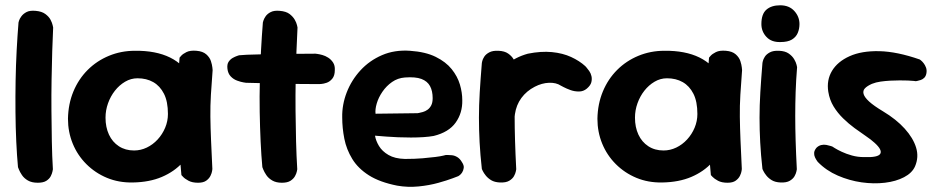

<svg xmlns="http://www.w3.org/2000/svg" viewBox="-20 -691 3562 726"><path d="M123 0Q100 0 85.5 -8.5Q71 -17 63 -29Q55 -41 51.5 -50Q48 -59 48 -59Q44 -102 41.5 -155.5Q39 -209 38.5 -267.5Q38 -326 39 -385Q40 -444 43 -500.5Q46 -557 50 -606Q50 -606 52 -613Q54 -620 61 -629.5Q68 -639 80.5 -645.5Q93 -652 115 -650Q138 -648 151.5 -638Q165 -628 171 -616.5Q177 -605 179 -596Q181 -587 181 -587Q179 -548 177.5 -497Q176 -446 175 -389Q174 -332 174.5 -272.5Q175 -213 176 -156.5Q177 -100 180 -51Q180 -51 178.5 -43Q177 -35 172 -25Q167 -15 155.5 -7.5Q144 0 123 0Z M482 -1Q429 0 384.5 -18.5Q340 -37 306.5 -70.5Q273 -104 255 -148Q237 -192 237 -242Q238 -298 257.5 -345Q277 -392 311.5 -426.5Q346 -461 392 -480Q438 -499 490 -499Q569 -500 623 -473.5Q677 -447 705.5 -391.5Q734 -336 734 -250Q734 -200 718 -155.5Q702 -111 670.5 -76.5Q639 -42 592 -22Q545 -2 482 -1ZM487 -122Q512 -122 535 -133Q558 -144 576 -163.5Q594 -183 604.5 -208Q615 -233 615 -260Q615 -307 600 -336.5Q585 -366 559.5 -380.5Q534 -395 500 -395Q475 -395 453 -382Q431 -369 414.5 -348Q398 -327 388.5 -300.5Q379 -274 379 -246Q379 -210 392 -182Q405 -154 429.5 -138Q454 -122 487 -122ZM729 0Q707 0 693 -7.5Q679 -15 672.5 -22Q666 -29 666 -29Q659 -102 654.5 -173Q650 -244 651 -318.5Q652 -393 659 -473Q659 -473 665 -480Q671 -487 685 -494Q699 -501 723 -499Q747 -497 760 -485.5Q773 -474 777.5 -460Q782 -446 783 -436Q784 -426 784 -426Q780 -375 777.5 -333Q775 -291 775.5 -249.5Q776 -208 778 -161Q780 -114 783 -52Q783 -52 782 -44.5Q781 -37 776 -26.5Q771 -16 760 -8Q749 0 729 0Z M1046 0Q1024 0 1009.5 -8.5Q995 -17 987 -29Q979 -41 975.5 -50Q972 -59 972 -59Q968 -102 965.5 -155.5Q963 -209 962 -267.5Q961 -326 962.5 -385Q964 -444 967 -500.5Q970 -557 974 -606Q974 -606 976 -613Q978 -620 984.5 -629.5Q991 -639 1004 -645.5Q1017 -652 1038 -650Q1062 -648 1075 -638Q1088 -628 1094.5 -616.5Q1101 -605 1103 -596Q1105 -587 1105 -587Q1103 -548 1101 -497Q1099 -446 1098 -389Q1097 -332 1097.5 -272.5Q1098 -213 1099.5 -156.5Q1101 -100 1104 -51Q1104 -51 1102.5 -43Q1101 -35 1095.5 -25Q1090 -15 1078.5 -7.5Q1067 0 1046 0ZM1186 -373Q1107 -373 1036.5 -375Q966 -377 910 -378Q910 -378 900.5 -379.5Q891 -381 877 -386Q863 -391 852.5 -402Q842 -413 840 -431Q838 -448 844.5 -457.5Q851 -467 860 -472Q869 -477 876.5 -479.5Q884 -482 884 -482Q892 -483 913.5 -484Q935 -485 966 -485.5Q997 -486 1033 -486.5Q1069 -487 1105 -487.5Q1141 -488 1173 -488Q1173 -488 1180.5 -487Q1188 -486 1199 -483Q1210 -480 1221 -473Q1232 -466 1239.5 -454.5Q1247 -443 1246 -426Q1246 -405 1236.5 -393.5Q1227 -382 1215 -378Q1203 -374 1194.5 -373.5Q1186 -373 1186 -373Z M1482 11Q1416 -2 1375 -28Q1334 -54 1312 -90Q1290 -126 1282 -166.5Q1274 -207 1274 -247Q1273 -295 1291 -341.5Q1309 -388 1343 -425Q1377 -462 1424.5 -482.5Q1472 -503 1530 -499Q1589 -495 1627.5 -476Q1666 -457 1688 -429.5Q1710 -402 1719 -371.5Q1728 -341 1728 -312Q1729 -264 1703 -227.5Q1677 -191 1620 -177Q1604 -174 1581.5 -172.5Q1559 -171 1534 -171Q1509 -171 1485 -172Q1461 -173 1441.5 -174.5Q1422 -176 1410 -177Q1398 -178 1398 -178Q1401 -159 1413 -139Q1425 -119 1449 -105Q1473 -91 1511 -90Q1549 -90 1578 -92.5Q1607 -95 1626.5 -97.5Q1646 -100 1656 -102.5Q1666 -105 1666 -105Q1666 -105 1672.5 -105Q1679 -105 1689 -104Q1699 -103 1709 -97Q1719 -91 1726 -79Q1735 -66 1733.5 -56Q1732 -46 1727.5 -39Q1723 -32 1718 -28.5Q1713 -25 1713 -25Q1713 -25 1692 -17Q1671 -9 1637 0.5Q1603 10 1562.5 14Q1522 18 1482 11ZM1400 -261 1559 -263Q1559 -263 1564.5 -264Q1570 -265 1579 -267.5Q1588 -270 1596.5 -276Q1605 -282 1610.5 -292.5Q1616 -303 1616 -320Q1616 -347 1606 -365.5Q1596 -384 1573.5 -392.5Q1551 -401 1511 -398Q1484 -396 1462.5 -381Q1441 -366 1426 -344Q1411 -322 1404.5 -299.5Q1398 -277 1400 -261Z M1862 -85Q1845 -83 1835 -93.5Q1825 -104 1820.5 -119Q1816 -134 1815 -145.5Q1814 -157 1814 -157Q1808 -181 1806 -194.5Q1804 -208 1804.5 -217Q1805 -226 1806 -236.5Q1807 -247 1807 -265Q1811 -324 1833 -369.5Q1855 -415 1892 -445Q1929 -475 1976 -488Q2026 -498 2067 -494Q2108 -490 2139.5 -475.5Q2171 -461 2193 -441Q2193 -441 2197.5 -436Q2202 -431 2208 -422.5Q2214 -414 2216.5 -403Q2219 -392 2216 -380Q2213 -368 2199 -356Q2186 -345 2169 -345Q2152 -345 2137 -350.5Q2122 -356 2111.5 -361.5Q2101 -367 2101 -367Q2083 -379 2056 -378Q2029 -377 2002 -363Q1971 -347 1951.5 -320.5Q1932 -294 1927 -259Q1924 -235 1922.5 -218.5Q1921 -202 1920.5 -188.5Q1920 -175 1920 -160Q1920 -145 1921 -125Q1921 -125 1917 -116Q1913 -107 1900 -97.5Q1887 -88 1862 -85ZM1870 -1Q1850 -2 1837.5 -9.5Q1825 -17 1817 -27Q1809 -37 1805.5 -44.5Q1802 -52 1802 -52Q1796 -106 1793.5 -153Q1791 -200 1791 -246Q1791 -292 1794 -342Q1797 -392 1802 -453Q1802 -453 1803.5 -460Q1805 -467 1811 -476.5Q1817 -486 1830 -493Q1843 -500 1865 -499Q1888 -498 1901.5 -488.5Q1915 -479 1922 -467Q1929 -455 1931 -446Q1933 -437 1933 -437Q1929 -388 1927.5 -343Q1926 -298 1926 -253Q1926 -208 1927.5 -158.5Q1929 -109 1932 -51Q1932 -51 1930.5 -43Q1929 -35 1923.5 -25Q1918 -15 1905.5 -7.5Q1893 0 1870 -1Z M2484 -1Q2431 0 2386.5 -18.5Q2342 -37 2308.5 -70.5Q2275 -104 2257 -148Q2239 -192 2239 -242Q2240 -298 2259.5 -345Q2279 -392 2313.5 -426.5Q2348 -461 2394 -480Q2440 -499 2492 -499Q2571 -500 2625 -473.5Q2679 -447 2707.5 -391.5Q2736 -336 2736 -250Q2736 -200 2720 -155.5Q2704 -111 2672.5 -76.5Q2641 -42 2594 -22Q2547 -2 2484 -1ZM2489 -122Q2514 -122 2537 -133Q2560 -144 2578 -163.5Q2596 -183 2606.5 -208Q2617 -233 2617 -260Q2617 -307 2602 -336.5Q2587 -366 2561.5 -380.5Q2536 -395 2502 -395Q2477 -395 2455 -382Q2433 -369 2416.5 -348Q2400 -327 2390.5 -300.5Q2381 -274 2381 -246Q2381 -210 2394 -182Q2407 -154 2431.5 -138Q2456 -122 2489 -122ZM2731 0Q2709 0 2695 -7.5Q2681 -15 2674.5 -22Q2668 -29 2668 -29Q2661 -102 2656.5 -173Q2652 -244 2653 -318.5Q2654 -393 2661 -473Q2661 -473 2667 -480Q2673 -487 2687 -494Q2701 -501 2725 -499Q2749 -497 2762 -485.5Q2775 -474 2779.5 -460Q2784 -446 2785 -436Q2786 -426 2786 -426Q2782 -375 2779.5 -333Q2777 -291 2777.5 -249.5Q2778 -208 2780 -161Q2782 -114 2785 -52Q2785 -52 2784 -44.5Q2783 -37 2778 -26.5Q2773 -16 2762 -8Q2751 0 2731 0Z M2931 -1Q2911 -2 2898.5 -9.5Q2886 -17 2878 -27Q2870 -37 2866.5 -44.5Q2863 -52 2863 -52Q2857 -106 2854.5 -153Q2852 -200 2852 -246Q2852 -292 2855 -342Q2858 -392 2863 -453Q2863 -453 2864.5 -460Q2866 -467 2872 -476.5Q2878 -486 2891 -493Q2904 -500 2926 -499Q2949 -498 2962.5 -488.5Q2976 -479 2983 -467Q2990 -455 2992 -446Q2994 -437 2994 -437Q2990 -388 2988.5 -343Q2987 -298 2987 -253Q2987 -208 2988.5 -158.5Q2990 -109 2993 -51Q2993 -51 2991.5 -43Q2990 -35 2984.5 -25Q2979 -15 2966.5 -7.5Q2954 0 2931 -1ZM2931 -532Q2897 -531 2878 -551.5Q2859 -572 2859 -600Q2859 -638 2878 -654.5Q2897 -671 2930 -671Q2964 -671 2983.5 -649.5Q3003 -628 3003 -600Q3003 -582 2996.5 -566.5Q2990 -551 2974.5 -541.5Q2959 -532 2931 -532Z M3247 -97Q3300 -95 3308.5 -109.5Q3317 -124 3287 -151Q3274 -163 3254 -176.5Q3234 -190 3211.5 -206.5Q3189 -223 3168 -243.5Q3147 -264 3132 -288.5Q3117 -313 3112 -344Q3105 -388 3126 -423Q3147 -458 3192.5 -478.5Q3238 -499 3305 -497.5Q3372 -496 3458 -466Q3458 -466 3462.5 -462.5Q3467 -459 3472.5 -452Q3478 -445 3481.5 -435.5Q3485 -426 3483 -414Q3481 -403 3475 -397Q3469 -391 3461.5 -388.5Q3454 -386 3448.5 -385Q3443 -384 3443 -384Q3443 -384 3435 -385Q3427 -386 3413 -386.5Q3399 -387 3382 -387Q3365 -387 3346.5 -386Q3328 -385 3310 -382.5Q3292 -380 3277 -374Q3259 -366 3250.5 -357Q3242 -348 3245.5 -335.5Q3249 -323 3266.5 -307Q3284 -291 3319 -270Q3369 -240 3401 -204.5Q3433 -169 3444 -133Q3455 -97 3440 -62Q3429 -37 3398.5 -21Q3368 -5 3326 0Q3284 5 3238 -1.5Q3192 -8 3148 -27Q3104 -46 3072 -79Q3072 -79 3068.5 -84Q3065 -89 3061.5 -96.5Q3058 -104 3058.5 -113Q3059 -122 3067 -132Q3075 -140 3085 -142.5Q3095 -145 3105 -143Q3115 -141 3121 -139Q3127 -137 3127 -137Q3127 -137 3136.5 -131Q3146 -125 3163 -117Q3180 -109 3201.5 -103Q3223 -97 3247 -97Z"/></svg>

Font: Sour Gummy Black SemiBold
Style: Regular
Weight: 600
Version: Version 1.000